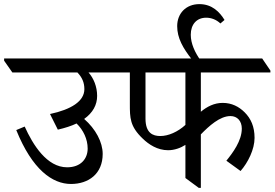

<svg xmlns="http://www.w3.org/2000/svg" viewBox="-60 -907 1334 933"><path d="M285 -13C370 -13 439 -62 439 -159C439 -216 405 -280 349 -329C391 -359 412 -397 412 -441C412 -486 395 -527 370 -555H529V-564L489 -623H-40V-612L0 -555H316C339 -531 350 -506 350 -474C350 -415 286 -375 183 -353L221 -277C256 -285 287 -295 312 -307C345 -275 366 -231 366 -185C366 -136 333 -94 266 -94C168 -94 100 -203 60 -292L19 -275C97 -82 195 -13 285 -13Z M757 -177C787 -177 818 -188 841 -203V-42L906 6H916V-254C955 -294 1008 -343 1060 -343C1093 -343 1115 -319 1115 -282C1115 -223 1071 -164 1040 -126L1109 -76C1145 -117 1177 -181 1177 -237C1177 -292 1159 -331 1129 -361C1101 -389 1066 -407 1022 -407C981 -407 946 -389 916 -364V-555H1254V-564L1214 -623H449V-612L489 -555H571V-402C571 -334 571 -293 634 -233C663 -205 705 -177 757 -177ZM647 -331V-555H841V-300C804 -266 758 -246 719 -246C683 -246 647 -260 647 -331Z M913 -616C888 -651 867 -695 867 -738C867 -789 896 -821 942 -821C966 -821 991 -812 1011 -793L1031 -810C1008 -848 971 -887 909 -887C843 -887 801 -841 801 -780C801 -722 829 -673 874 -616Z"/></svg>

Font: Noto Serif Devanagari
Style: Regular
Weight: 400
Designer: Universal Thirst, Indian Type Foundry and the Monotype Design Team
Foundry: Monotype Imaging Inc.
Version: Version 2.004